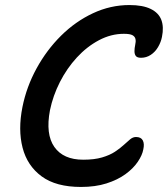

<svg xmlns="http://www.w3.org/2000/svg" viewBox="-20 -731 665 761"><path d="M301 10Q202 10 145 -32Q88 -74 69.5 -145.5Q51 -217 69 -307Q85 -387 125 -460Q165 -533 222 -589.5Q279 -646 348.5 -678.5Q418 -711 493 -711Q546 -711 577.5 -695.5Q609 -680 619.5 -652Q630 -624 622 -585Q618 -564 606.5 -544.5Q595 -525 577.5 -513.5Q560 -502 539 -502Q524 -502 518.5 -509Q513 -516 513 -528Q513 -540 516 -554Q519 -566 517 -576Q515 -586 505 -591.5Q495 -597 471 -597Q420 -597 372 -571.5Q324 -546 284.5 -503Q245 -460 217.5 -406Q190 -352 178 -294Q160 -199 195.5 -148.5Q231 -98 310 -98Q354 -98 384.5 -107Q415 -116 435.5 -129.5Q456 -143 470.5 -156.5Q485 -170 496 -179Q507 -188 519 -188Q539 -188 546 -174.5Q553 -161 548 -139Q544 -116 526 -89.5Q508 -63 477 -40.5Q446 -18 402 -4Q358 10 301 10Z"/></svg>

Font: Shantell Sans Light Medium
Style: Italic
Weight: 500
Italic angle: -11°
Version: Version 1.011;[c5ecc13dd]